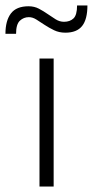

<svg xmlns="http://www.w3.org/2000/svg" viewBox="-65 -685 341 705"><path d="M80 0V-470H132V0ZM-45 -561Q-45 -609 -25 -635.5Q-5 -662 40 -662Q61 -662 78 -653Q95 -644 110 -633.5Q125 -623 139.5 -614Q154 -605 170 -605Q192 -605 205 -617.5Q218 -630 218 -665H256Q256 -614 236.5 -589.5Q217 -565 175 -565Q152 -565 133.5 -574Q115 -583 99 -593.5Q83 -604 69 -613Q55 -622 41 -622Q22 -622 8 -609Q-6 -596 -6 -561Z"/></svg>

Font: Ek Mukta ExtraLight
Style: Regular
Weight: 275
Designer: Girish Dalvi and Yashodeep Gholap
Foundry: Ek Type
Version: Version 2.538;PS 1.002;hotconv 16.6.51;makeotf.lib2.5.65220;